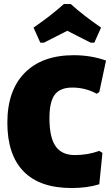

<svg xmlns="http://www.w3.org/2000/svg" viewBox="-20 -936 554 967"><path d="M183 -721 149 -797Q239 -859 302 -916H336Q399 -859 489 -797L455 -721H437Q417 -731 377.5 -751Q338 -771 319 -781Q299 -771 260 -751Q221 -731 201 -721ZM352 -658Q438 -658 514 -631L480 -472L467 -464Q410 -495 344 -495Q283 -495 256 -459.5Q229 -424 229 -341Q229 -244 260 -199.5Q291 -155 357 -155Q422 -155 480 -176L496 -166L480 -8Q420 11 341 11Q180 11 98.5 -73Q17 -157 17 -318Q17 -480 104.5 -569Q192 -658 352 -658Z"/></svg>

Font: Alegreya Sans SC Black
Style: Regular
Weight: 900
Designer: Juan Pablo del Peral
Foundry: Huerta Tipografica
Version: Version 2.007